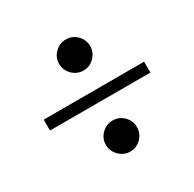

<svg xmlns="http://www.w3.org/2000/svg" viewBox="-128 -756 833 825"><g transform="rotate(-30 289.0 -343.0)"><path d="M40 -316V-370H538V-316ZM294.5 -65Q263 -65 240 -88Q217 -111 217 -142.5Q217 -174 240 -196.5Q263 -219 294.5 -219Q326 -219 348.5 -196.5Q371 -174 371 -142.5Q371 -111 348.5 -88Q326 -65 294.5 -65ZM294.5 -467Q263 -467 240 -489.8Q217 -512.7 217 -544Q217 -576 240 -598.5Q263 -621 294.5 -621Q326 -621 348.5 -598.5Q371 -576 371 -543.9Q371 -513 348.5 -490Q326 -467 294.5 -467Z"/></g></svg>

Font: Libre Bodoni
Style: Regular
Weight: 400
Designer: Pablo Impallari, Rodrigo Fuenzalida
Foundry: Impallari Type
Version: Version 2.005;gftools[0.9.23]